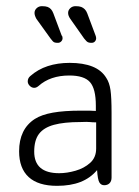

<svg xmlns="http://www.w3.org/2000/svg" viewBox="-20 -593 451 623"><path d="M291 -233Q278 -234 269.5 -234Q261 -234 255.5 -234Q250 -234 243 -234Q188 -234 151.5 -227.5Q115 -221 93 -207Q42 -174 42 -102Q42 -47 73 -18.5Q104 10 165 10Q209 10 241 -2.5Q273 -15 295 -41Q297 -10 302.5 -1Q308 8 318 8Q329 8 335.5 1.5Q342 -5 342 -17V-226Q342 -277 338.5 -301Q335 -325 325 -340Q310 -365 280 -377Q250 -389 206 -389Q167 -389 135 -378.5Q103 -368 78 -346Q70 -339 70 -329Q70 -321 76.5 -314.5Q83 -308 91 -308Q98 -308 105 -314Q143 -348 205 -348Q253 -348 272 -326.5Q291 -305 291 -250ZM292 -196V-111Q292 -82 272.5 -64.5Q253 -47 225 -39Q197 -31 172 -31Q91 -31 91 -101Q91 -138 106.5 -158.5Q122 -179 155 -188Q188 -197 241 -197Q264 -198 271.5 -197Q279 -196 292 -196ZM208 -532 253 -468Q257 -463 260.5 -459.5Q264 -456 268 -455Q272 -454 277 -454Q284 -454 288 -458.5Q292 -463 292 -469Q292 -473 290 -478L263 -550Q260 -558 255 -563Q250 -568 243.5 -570.5Q237 -573 225 -573Q215 -573 208 -566.5Q201 -560 201 -551Q201 -542 208 -532ZM98 -532 144 -468Q148 -463 151 -459.5Q154 -456 158 -455Q162 -454 168 -454Q174 -454 178.5 -458.5Q183 -463 183 -469Q183 -471 182.5 -473.5Q182 -476 180 -478L153 -550Q150 -558 145.5 -563Q141 -568 134.5 -570.5Q128 -573 116 -573Q106 -573 99 -566.5Q92 -560 92 -551Q92 -543 98 -532Z"/></svg>

Font: Beiruti Light
Style: Regular
Weight: 300
Designer: Arlette Boutros
Foundry: Boutros
Version: Version 1.41